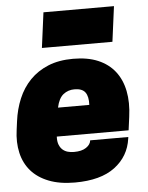

<svg xmlns="http://www.w3.org/2000/svg" viewBox="-55 -810 669 868"><g transform="rotate(-5 280.0 -375.5)"><path d="M175 -765H495L474 -605H154ZM186 -200Q185 -177 191 -162.5Q197 -148 207 -139.5Q217 -131 230 -127.5Q243 -124 258 -124Q293 -124 313 -137.5Q333 -151 335 -170H508L507 -163Q496 -83 431.5 -34.5Q367 14 250 14Q181 14 131.5 -5.5Q82 -25 52 -59.5Q22 -94 11 -142Q0 -190 8 -246L13 -284Q20 -339 40 -386.5Q60 -434 94 -469Q128 -504 176.5 -524Q225 -544 290 -544Q356 -544 403 -524Q450 -504 479 -467Q508 -430 518.5 -377.5Q529 -325 520 -260L512 -200ZM284 -406Q255 -406 233.5 -389Q212 -372 203 -330H345Q347 -368 333 -387Q319 -406 284 -406Z"/></g></svg>

Font: Tanohe Sans Black
Style: Italic
Weight: 900
Designer: Village Type and Design LLC & Cristiano Sobral
Foundry: Cooper Hewitt Smithsonian Design Museum
Version: Version 1.00;January 12, 2020;FontCreator 12.0.0.2547 64-bit